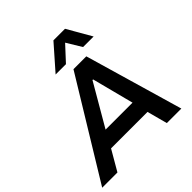

<svg xmlns="http://www.w3.org/2000/svg" viewBox="-258 -1119 1300 1300"><g transform="rotate(-45 391.5 -469.5)"><path d="M-18 0 412 -705H535L740 0H601L548 -198L599 -146H177L243 -198L128 0ZM451 -562 259 -232 239 -262H574L542 -233L457 -562ZM301 -765 454 -939H565L665 -765H564L499 -872L400 -765Z"/></g></svg>

Font: Nunito Sans 6pt
Style: Bold Italic
Weight: 700
Italic angle: -9°
Version: Version 3.101;gftools[0.9.27]